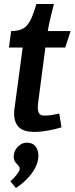

<svg xmlns="http://www.w3.org/2000/svg" viewBox="-20 -653 375 965"><path d="M251 -633Q242 -599 234 -565Q226 -531 220 -497H335L308 -414H208L172 -139Q171 -132 170.5 -125Q170 -118 170 -111Q170 -95 176.5 -83.5Q183 -72 203 -72Q222 -72 241 -75Q260 -78 278 -82L289 -13Q261 -4 222.5 3Q184 10 155 10Q98 10 74.5 -14Q51 -38 51 -82Q51 -98 54 -116L94 -414H25L36 -497Q74 -497 96 -509.5Q118 -522 133 -551.5Q148 -581 163 -633ZM115 64Q144 64 158.5 83Q173 102 173 128Q173 160 157 190.5Q141 221 115 247Q89 273 60 292L32 258Q41 251 52 239Q63 227 71 215Q79 203 79 195Q79 186 71.5 178.5Q64 171 56.5 161Q49 151 49 134Q49 106 69 85Q89 64 115 64Z"/></svg>

Font: Rosario
Style: Bold Italic
Weight: 700
Italic angle: -8.05°
Designer: Hector Gatti
Foundry: Omnibus Type
Version: Version 1.101; ttfautohint (v1.8.1.43-b0c9)